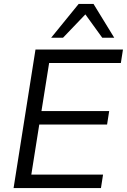

<svg xmlns="http://www.w3.org/2000/svg" viewBox="-20 -957 646 977"><path d="M49.1 0 160.6 -705H605.7L595 -636.4H230L191 -392H535.6L524.9 -323.4H179.8L139.4 -68.6H504.4L493.7 0ZM240.3 -765 380.2 -936.9H455.9L561.3 -765H500.3L414.4 -883.8L300.7 -765Z"/></svg>

Font: Nunito Sans 12pt ExtraLight
Style: Italic
Weight: 200
Italic angle: -9°
Designer: Vernon Adams
Foundry: Vernon Adams
Version: Version 3.101;gftools[0.9.27]